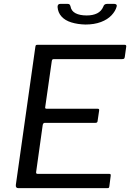

<svg xmlns="http://www.w3.org/2000/svg" viewBox="-20 -974 674 994"><path d="M163 -731Q164 -738 166 -740Q168 -742 174 -742H626Q636 -742 633 -729L626 -679Q625 -673 622.5 -670.5Q620 -668 612 -668H260Q254 -668 251.5 -666Q249 -664 248 -657L214 -419Q213 -415 215 -413Q217 -411 222 -411H486Q491 -411 492.5 -408.5Q494 -406 493 -400L485 -346Q484 -338 474 -338H212Q203 -338 201 -326L167 -83Q166 -74 174 -74H543Q550 -74 552 -72Q554 -70 553 -63L546 -9Q545 -3 543 -1.5Q541 0 535 0H75Q60 0 62 -17L163 -731ZM422 -847Q382 -848 349.5 -858Q317 -868 298.5 -888.5Q280 -909 278 -938Q278 -946 281.5 -950Q285 -954 293 -954H329Q337 -954 340 -951Q343 -948 345 -941Q349 -917 371 -905.5Q393 -894 429 -894Q461 -894 483 -905Q505 -916 515 -940Q517 -947 522 -950.5Q527 -954 535 -954H571Q578 -954 582 -950.5Q586 -947 584 -940Q578 -917 557.5 -895Q537 -873 502.5 -860Q468 -847 422 -847Z"/></svg>

Font: Libre Franklin
Style: Italic
Weight: 400
Italic angle: -8°
Designer: Pablo Impallari, Rodrigo Fuenzalida, Nhung Nguyen
Foundry: Impallari Type
Version: Version 3.000